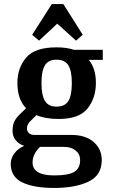

<svg xmlns="http://www.w3.org/2000/svg" viewBox="-20 -726 560 949"><path d="M488 -430H419Q454 -387 454 -316Q454 -242 413 -190Q372 -138 270 -138Q204 -138 160 -157L136 -133Q113 -114 113 -91Q113 -78 122.5 -68.5Q132 -59 150 -59H334Q403 -59 443 -24Q483 11 483 65Q483 141 417 172Q351 203 248 203Q147 203 90 175.5Q33 148 33 83Q33 56 52 31Q71 6 100 -5Q74 -13 58 -32.5Q42 -52 42 -80Q42 -104 49.5 -122.5Q57 -141 80 -163L109 -191Q66 -235 66 -316Q66 -390 109 -441Q152 -492 259 -492Q309 -492 345 -480H488ZM335 -316Q335 -375 318 -403Q301 -431 259 -431Q219 -431 202 -403Q185 -375 185 -316Q185 -256 202 -227.5Q219 -199 259 -199Q301 -199 318 -227Q335 -255 335 -316ZM141 77Q141 141 248 141Q318 141 347 123.5Q376 106 376 65Q376 36 354 18Q332 0 295 0H178Q162 14 151.5 34.5Q141 55 141 77ZM236 -706H293L389 -554L356 -525L263 -609L173 -525L139 -554Z"/></svg>

Font: Arya
Style: Bold
Weight: 700
Designer: Eduardo Rodriguez Tunni, Modular Infotech
Foundry: Eduardo Rodriguez Tunni, Modular Infotech
Version: Version 1.002